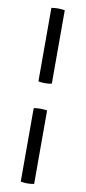

<svg xmlns="http://www.w3.org/2000/svg" viewBox="-101 -815 445 996"><g transform="rotate(10 121.0 -317.0)"><path d="M85.5 -247Q93 -248.5 102.2 -249.2Q111.5 -250 120 -250Q130 -250 138.8 -249.2Q147.5 -248.5 156 -247V140Q147.5 141.5 138.8 142.5Q130 143.5 120 143.5Q111.5 143.5 102.2 142.5Q93 141.5 85.5 140ZM85.5 -775Q93 -776.5 102.2 -777.2Q111.5 -778 120 -778Q130 -778 138.8 -777.2Q147.5 -776.5 156 -775V-388Q147.5 -386 138.8 -385.2Q130 -384.5 120 -384.5Q111.5 -384.5 102.2 -385.2Q93 -386 85.5 -388Z"/></g></svg>

Font: Signika Light
Style: Regular
Weight: 300
Designer: Anna Giedry
Foundry: Anna Giedry
Version: Version 2.000